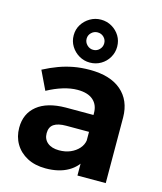

<svg xmlns="http://www.w3.org/2000/svg" viewBox="-120 -896 836 990"><g transform="rotate(15 298.0 -400.5)"><path d="M264 -233Q220 -233 198 -218Q176 -203 176 -170Q176 -138 198.5 -119.5Q221 -101 260 -101Q294 -101 320.5 -112.5Q347 -124 364.5 -143.5Q382 -163 386 -189L409 -103Q386 -49 337 -21Q288 7 217 7Q160 7 118.5 -15Q77 -37 54.5 -75Q32 -113 32 -161Q32 -236 85 -279Q138 -322 237 -323H401V-233ZM385 -333Q385 -377 356.5 -402Q328 -427 273 -427Q237 -427 196 -414.5Q155 -402 113 -379L65 -479Q105 -500 143 -514Q181 -528 221 -535.5Q261 -543 308 -543Q417 -543 476 -492Q535 -441 536 -351L537 0H386ZM296 -808Q328 -808 354.5 -792.5Q381 -777 396.5 -751.5Q412 -726 412 -694Q412 -663 396.5 -636.5Q381 -610 354.5 -594.5Q328 -579 296 -579Q265 -579 238.5 -594.5Q212 -610 196 -636Q180 -662 180 -694Q180 -726 196 -751.5Q212 -777 238.5 -792.5Q265 -808 296 -808ZM296 -740Q277 -740 263 -726.5Q249 -713 249 -694Q249 -675 263 -661Q277 -647 296 -647Q316 -647 329.5 -661Q343 -675 343 -694Q343 -713 329.5 -726.5Q316 -740 296 -740Z"/></g></svg>

Font: Alexandria SemiBold
Style: Regular
Weight: 600
Designer: Mohamed Gaber
Foundry: Kief Type Foundry
Version: Version 5.100